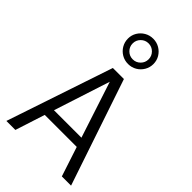

<svg xmlns="http://www.w3.org/2000/svg" viewBox="-296 -1099 1192 1192"><g transform="rotate(45 300.0 -503.0)"><path d="M16 0 251 -700H348L584 0H503L439 -195H158L95 0ZM178 -256H419L298 -626ZM300 -784Q269 -784 243.5 -799Q218 -814 203 -839.5Q188 -865 188 -896Q188 -926 203 -951Q218 -976 243.5 -991Q269 -1006 300 -1006Q331 -1006 356.5 -991Q382 -976 397 -951Q412 -926 412 -895Q412 -865 397 -839.5Q382 -814 356.5 -799Q331 -784 300 -784ZM300 -825Q329 -825 349.5 -845.5Q370 -866 370 -895Q370 -924 349.5 -944.5Q329 -965 300 -965Q271 -965 250.5 -944.5Q230 -924 230 -895Q230 -866 250.5 -845.5Q271 -825 300 -825Z"/></g></svg>

Font: Red Hat Mono
Style: Regular
Weight: 400
Designer: Pentagram, MCKL
Foundry: Pentagram, MCKL
Version: Version 1.023